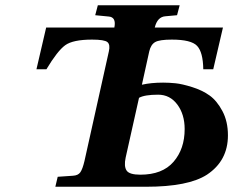

<svg xmlns="http://www.w3.org/2000/svg" viewBox="-20 -712 889 732"><path d="M119 -448 156 -607H416Q424 -647 394 -649L343 -654L353 -692H665L655 -654L611 -650Q580 -648 570 -607H830L793 -448H755Q754 -513 731.5 -537Q709 -561 635 -561Q588 -561 571.5 -551.5Q555 -542 549 -516L521 -389Q556 -397 602 -397Q625 -397 649.5 -394.5Q674 -392 712.5 -380Q751 -368 779 -348Q807 -328 828 -288.5Q849 -249 849 -196Q849 -99 769 -46Q698 0 537 0H191L200 -38L258 -42Q278 -43 286.5 -55.5Q295 -68 302 -98L395 -516Q401 -542 389.5 -551.5Q378 -561 331 -561Q258 -561 228.5 -539.5Q199 -518 157 -448ZM459 -111Q452 -78 462.5 -62Q473 -46 515 -46Q599 -46 641.5 -95Q684 -144 684 -220Q684 -276 656 -313.5Q628 -351 583 -351Q531 -351 510 -339Z"/></svg>

Font: Lingua Franca
Style: Bold Italic
Weight: 700
Italic angle: -13°
Version: Version 1.19